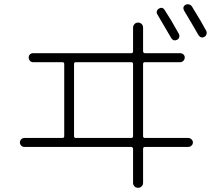

<svg xmlns="http://www.w3.org/2000/svg" viewBox="-20 -853 1040 918"><path d="M739.3 -811.5Q756.8 -822.3 767.6 -804.7Q797.9 -758.8 835 -691.4Q838.9 -683.6 836.9 -675.3Q835 -667 827.1 -663.1Q809.6 -654.3 798.8 -670.9Q771.5 -717.8 732.4 -784.2Q727.5 -791 730 -799.3Q732.4 -807.6 739.3 -811.5ZM867.2 -830.1Q875 -834 883.3 -832Q891.6 -830.1 897.5 -822.3Q946.3 -743.2 965.8 -706.1Q969.7 -698.2 967.3 -689.5Q964.8 -680.7 957 -676.8Q940.4 -668 928.7 -685.5Q903.3 -730.5 860.4 -801.8Q850.6 -820.3 867.2 -830.1ZM334 -546.9V-202.1Q334 -193.4 342.8 -193.4H607.4Q616.2 -193.4 616.2 -202.1V-546.9Q616.2 -555.7 607.4 -555.7H342.8Q334 -555.7 334 -546.9ZM96.7 -150.4Q87.9 -150.4 81.5 -156.7Q75.2 -163.1 75.2 -171.9Q75.2 -180.7 81.5 -187Q87.9 -193.4 96.7 -193.4H278.3Q287.1 -193.4 287.1 -202.1V-546.9Q287.1 -555.7 278.3 -555.7H137.7Q128.9 -555.7 123 -562.5Q117.2 -569.3 117.2 -578.1Q117.2 -586.9 123 -592.8Q128.9 -598.6 137.7 -598.6H607.4Q616.2 -598.6 616.2 -608.4V-720.7Q616.2 -730.5 623 -737.8Q629.9 -745.1 640.1 -745.1Q650.4 -745.1 657.2 -738.3Q664.1 -731.4 664.1 -720.7V-608.4Q664.1 -599.6 672.9 -598.6H841.8Q850.6 -598.6 856.9 -592.8Q863.3 -586.9 863.3 -578.1Q863.3 -569.3 856.9 -562.5Q850.6 -555.7 841.8 -555.7H672.9Q664.1 -555.7 664.1 -546.9V-202.1Q664.1 -193.4 672.9 -193.4H879.9Q888.7 -193.4 895.5 -187Q902.3 -180.7 902.3 -171.9Q902.3 -163.1 895.5 -156.7Q888.7 -150.4 879.9 -150.4H672.9Q664.1 -150.4 664.1 -140.6V21.5Q664.1 31.2 657.2 38.1Q650.4 44.9 640.1 44.9Q629.9 44.9 623 38.1Q616.2 31.2 616.2 21.5V-140.6Q616.2 -149.4 607.4 -150.4Z"/></svg>

Font: Rounded Mgen+ 2m light
Style: Regular
Weight: 200
Designer: [Source Han Sans]
Ryoko NISHIZUKA  (kana & ideographs); Paul D. Hunt (Latin, Greek & Cyrillic); Wenlong ZHANG  (bopomofo
Version: Version 1.059.20150602